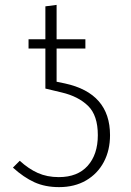

<svg xmlns="http://www.w3.org/2000/svg" viewBox="-20 -761 537 787"><path d="M431 -207Q431 -145 405.5 -97Q380 -49 333 -21.5Q286 6 222 6Q165 6 121 -14Q77 -34 33 -74L61 -102Q97 -69 135 -52Q173 -35 221 -35Q298 -35 339.5 -81.5Q381 -128 381 -207Q381 -288 341 -327Q301 -366 233 -382L166 -398V-562H97V-600H166V-735L212 -741V-600H330V-562H212V-426L246 -419Q431 -379 431 -207Z"/></svg>

Font: FiraGO ExtraLight
Style: Regular
Weight: 200
Designer: bBox Type
Foundry: bBox Type GmbH
Version: Version 1.001